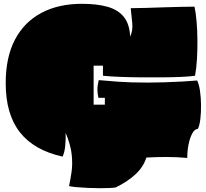

<svg xmlns="http://www.w3.org/2000/svg" viewBox="-20 -815 1085 1009"><path d="M588 170Q578 172 556 173Q534 174 507 174Q476 174 442.5 172.5Q409 171 382 168.5Q355 166 343 163Q350 129 356 89Q362 49 357 -1.5Q352 -52 325 -117Q326 -86 323 -51Q320 -16 309 8Q159 -25 84.5 -120Q10 -215 10 -378Q10 -514 58.5 -606.5Q107 -699 197 -747Q287 -795 411 -795Q489 -795 544.5 -779.5Q600 -764 630.5 -726.5Q661 -689 664 -622Q679 -655 675 -693.5Q671 -732 667 -772Q703 -772 748 -773.5Q793 -775 840.5 -776.5Q888 -778 930 -779Q972 -780 1002 -780Q1009 -750 1013 -703.5Q1017 -657 1017.5 -605Q1018 -553 1015 -503.5Q1012 -454 1005 -417Q980 -413 935.5 -411Q891 -409 835.5 -408.5Q780 -408 722 -408.5Q664 -409 611.5 -411Q559 -413 521 -417V-470H472V-265H531V-301H497Q492 -325 492 -345.5Q492 -366 499 -394Q540 -390 602.5 -385.5Q665 -381 756 -381Q796 -381 844 -382.5Q892 -384 938 -386.5Q984 -389 1016 -392Q1026 -372 1031 -337.5Q1036 -303 1036.5 -263.5Q1037 -224 1033 -190Q1029 -156 1020 -138Q1003 -137 990.5 -114Q978 -91 971 -56.5Q964 -22 964 15Q909 10 854 10Q799 10 749 13Q734 62 692 101Q650 140 588 170Z"/></svg>

Font: Oi
Style: Regular
Weight: 400
Designer: Kostas Bartsokas, Mohamad Dakak
Foundry: Foundry5
Version: Version 4.000